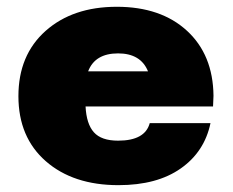

<svg xmlns="http://www.w3.org/2000/svg" viewBox="-20 -531 680 561"><path d="M603.8 -251.2 602.5 -220H230Q232.5 -168.8 254.4 -144.4Q276.2 -120 325 -120Q403.8 -120 417.5 -171.2H595Q577.5 -87.5 508.1 -38.8Q438.8 10 326.2 10Q193.8 10 113.8 -60Q33.8 -130 33.8 -250Q33.8 -370 113.1 -440.6Q192.5 -511.2 321.2 -511.2Q450 -511.2 526.2 -441.2Q602.5 -371.2 603.8 -251.2ZM325 -375Q257.5 -375 237.5 -322.5H412.5Q391.2 -375 325 -375Z"/></svg>

Font: Now Alt Black
Style: Regular
Weight: 900
Designer: Alfredo Marco Pradil
Foundry: Alfredo Marco Pradil
Version: Version 1.002;PS 001.002;hotconv 1.0.88;makeotf.lib2.5.64775